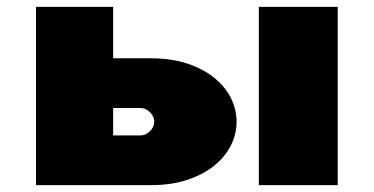

<svg xmlns="http://www.w3.org/2000/svg" viewBox="-20 -540 1090 560"><path d="M310 -145H390Q405 -145 417.5 -157.5Q430 -170 430 -185Q430 -200 417.5 -212.5Q405 -225 390 -225H310ZM85 0V-520H310V-370H420Q480 -370 526.5 -354.5Q573 -339 605 -313Q637 -287 653.5 -254Q670 -221 670 -185Q670 -149 653.5 -116Q637 -83 605 -57Q573 -31 526.5 -15.5Q480 0 420 0ZM965 0H735V-520H965Z"/></svg>

Font: Imperial One
Style: Regular
Weight: 400
Designer: Jovanny Lemonad
Foundry: Jovanny Lemonad
Version: Version 1.000